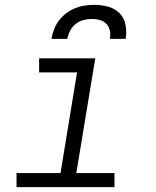

<svg xmlns="http://www.w3.org/2000/svg" viewBox="-20 -770 640 790"><path d="M48 0V-58H229L297 -472H141V-530H372L294 -58H451V0ZM192 -610Q195 -630 202.5 -649.5Q210 -669 222.5 -685.5Q235 -702 252 -715Q269 -728 288.5 -736Q308 -744 328 -747Q348 -750 368 -750Q397 -750 425 -742.5Q453 -735 472 -715.5Q491 -696 496.5 -667.5Q502 -639 497 -610H432Q435 -627 432 -643.5Q429 -660 418 -671.5Q407 -683 391 -687.5Q375 -692 358 -692Q341 -692 323.5 -687.5Q306 -683 291.5 -671.5Q277 -660 268.5 -643.5Q260 -627 257 -610Z"/></svg>

Font: Iosevka Slab LtExObl
Style: Regular
Weight: 300
Width: 7
Italic angle: -9°
Monospace: yes
Designer: Belleve Invis
Foundry: Belleve Invis
Version: Version 11.1.0; ttfautohint (v1.8.3)